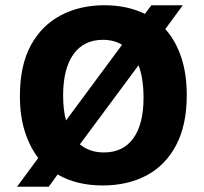

<svg xmlns="http://www.w3.org/2000/svg" viewBox="-20 -697 778 733"><path d="M45 16 126 -94Q93 -137 74.5 -196Q56 -255 56 -330Q56 -448 98 -524.5Q140 -601 213 -639Q286 -677 378 -677Q466 -677 533 -644L558 -677H678L611 -586Q650 -543 671.5 -479.5Q693 -416 693 -334Q693 -219 652 -142Q611 -65 539 -27Q467 11 372 11Q272 11 200 -31L166 16ZM221 -332Q221 -278 232 -237L446 -526Q415 -545 373 -545Q300 -545 260.5 -490Q221 -435 221 -332ZM377 -115Q450 -115 489 -169Q528 -223 528 -324Q528 -397 509 -448L285 -146Q322 -115 377 -115Z"/></svg>

Font: Bricolage Grotesque 12pt ExtraBold
Style: Regular
Weight: 800
Designer: Mathieu Triay
Foundry: Atelier Triay
Version: Version 1.001; ttfautohint (v1.8.4.7-5d5b);gftools[0.9.33.de